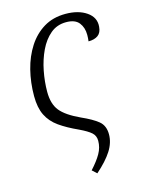

<svg xmlns="http://www.w3.org/2000/svg" viewBox="-114 -613 673 891"><g transform="rotate(-15 222.0 -167.5)"><path d="M241 209 219 189Q251 154 267.5 125Q284 96 284 64Q284 40 267.5 25Q251 10 211 -9Q158 -33 122 -58.5Q86 -84 68 -120.5Q50 -157 50 -213Q50 -278 65 -337.5Q80 -397 110 -443.5Q140 -490 184.5 -517Q229 -544 289 -544Q351 -544 390 -517Q429 -490 425 -446Q423 -418 406 -405.5Q389 -393 360 -393Q362 -408 362 -424Q362 -459 343.5 -482.5Q325 -506 282 -506Q238 -506 206.5 -479.5Q175 -453 154.5 -410Q134 -367 124 -316Q114 -265 114 -216Q114 -158 140.5 -125Q167 -92 234 -61Q286 -38 313 -16Q340 6 340 48Q340 88 315.5 126.5Q291 165 241 209Z"/></g></svg>

Font: Noto Serif SemiCondensed Light
Style: Italic
Weight: 300
Width: 4
Italic angle: -12°
Designer: Monotype Design Team
Foundry: Monotype Imaging Inc.
Version: Version 2.013; ttfautohint (v1.8.4.7-5d5b)